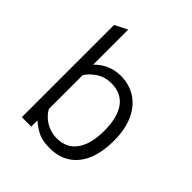

<svg xmlns="http://www.w3.org/2000/svg" viewBox="-198 -861 1011 1011"><g transform="rotate(45 308.0 -355.0)"><path d="M180 -46V0H110V-687L180 -722V-461Q206 -489 243.5 -506Q281 -523 323 -523Q389 -523 438 -491Q487 -459 514 -399Q541 -339 541 -256Q541 -127 485 -57.5Q429 12 329 12Q276 12 244.5 -3Q213 -18 180 -46ZM468 -256Q468 -355 430 -407.5Q392 -460 318 -460Q270 -460 233.5 -436Q197 -412 180 -382V-131Q201 -94 238 -72.5Q275 -51 318 -51Q392 -51 430 -105Q468 -159 468 -256Z"/></g></svg>

Font: Overpass Mono Light
Style: Regular
Weight: 300
Monospace: yes
Designer: Delve Withrington, Dave Bailey
Foundry: Delve Fonts
Version: Version 1.000;DELV;Overpass